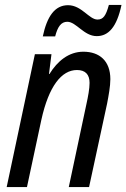

<svg xmlns="http://www.w3.org/2000/svg" viewBox="-20 -756 511 776"><path d="M153 -609H203C213 -648 227 -668 252 -668C288 -668 319 -610 371 -610C418 -610 452 -646 471 -736H420C408 -692 397 -677 374 -677C340 -677 310 -735 255 -735C201 -735 170 -689 153 -609ZM7 0H89L147 -271C177 -408 229 -473 291 -473C325 -473 342 -455 342 -421C342 -397 336 -366 329 -334L258 0H340L413 -338C419 -370 426 -407 426 -436C426 -510 382 -547 317 -547C258 -547 212 -509 180 -457H178L188 -537H121Z"/></svg>

Font: Noto Sans Condensed
Style: Italic
Weight: 400
Width: 3
Italic angle: -12°
Designer: Monotype Design Team
Foundry: Monotype Imaging Inc.
Version: Version 2.013